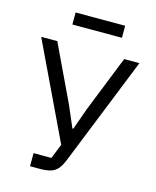

<svg xmlns="http://www.w3.org/2000/svg" viewBox="-128 -962 850 1048"><g transform="rotate(15 297.5 -437.5)"><path d="M144 0V-74H245L278 -157L20 -698H111L262 -380L314 -259H319L363 -382L489 -698H575L331 -89Q317 -53 301 -34Q285 -15 261 -7.5Q237 0 199 0ZM167 -807V-875H447V-807Z"/></g></svg>

Font: IBM Plex Sans Var
Style: Regular
Weight: 400
Designer: Mike Abbink, Paul van der Laan, Pieter van Rosmalen
Foundry: Bold Monday
Version: Version 3.000